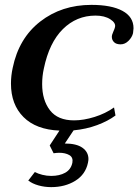

<svg xmlns="http://www.w3.org/2000/svg" viewBox="-20 -527 568 788"><path d="M528 -411Q528 -405 526 -391Q522 -374 507.5 -359.5Q493 -345 475 -345Q457 -345 448 -354Q439 -363 439 -376Q439 -384 445 -397Q451 -410 452 -416Q456 -433 432.5 -448Q409 -463 372 -463Q294 -463 238 -407.5Q182 -352 160 -246Q153 -215 153 -182Q153 -116 185 -74.5Q217 -33 284 -33Q323 -33 368 -47Q413 -61 448 -86L454 -53Q423 -30 378.5 -13.5Q334 3 282 8L246 62Q294 62 318.5 79.5Q343 97 343 126Q343 131 341 141Q331 189 289 215Q247 241 190 241Q163 241 138 234Q113 227 96 214L123 179Q136 186 154 190.5Q172 195 190 195Q224 195 247.5 182Q271 169 277 141Q281 119 264.5 109.5Q248 100 223 100Q214 100 200 102L184 70L224 9Q128 5 76.5 -46.5Q25 -98 25 -184Q25 -216 32 -248Q57 -370 145 -438.5Q233 -507 355 -507Q437 -507 482.5 -482.5Q528 -458 528 -411Z"/></svg>

Font: Trirong SemiBold
Style: Italic
Weight: 600
Italic angle: -12°
Designer: Katatrad Team
Foundry: CadsonDemak
Version: Version 1.001